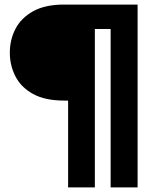

<svg xmlns="http://www.w3.org/2000/svg" viewBox="-20 -720 672 840"><path d="M278 100V-280H260Q177 -280 124.5 -309Q72 -338 47.5 -386Q23 -434 23 -489Q23 -546 47.5 -593.5Q72 -641 124.5 -670.5Q177 -700 260 -700H582V100H464V-593H395V100Z"/></svg>

Font: DM Sans 9pt 36pt ExtraBold
Style: Regular
Weight: 800
Version: Version 4.004;gftools[0.9.30]